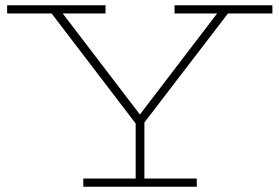

<svg xmlns="http://www.w3.org/2000/svg" viewBox="-20 -706 1056 726"><path d="M496 -235 163 -671H205L509 -273L814 -672H855L520 -235ZM295 0V-31H724V0ZM493 0V-270H526V0ZM7 -655V-686H379V-655ZM640 -655V-686H1010V-655Z"/></svg>

Font: BioRhyme SemiExpanded ExtraLight
Style: Regular
Weight: 250
Width: 6
Designer: Aoife Mooney
Foundry: Aoife Mooney Type
Version: Version 1.600;gftools[0.9.33]